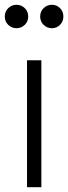

<svg xmlns="http://www.w3.org/2000/svg" viewBox="-47 -783 285 803"><path d="M66 -531H126V0H66ZM-27 -714Q-27 -735 -12.5 -749Q2 -763 22 -763Q42 -763 56.5 -749Q71 -735 71 -714Q71 -693 56.5 -679Q42 -665 22 -665Q2 -665 -12.5 -679Q-27 -693 -27 -714ZM170 -763Q190 -763 204 -749Q218 -735 218 -714Q218 -693 204 -679Q190 -665 170 -665Q150 -665 135.5 -679Q121 -693 121 -714Q121 -735 135.5 -749Q150 -763 170 -763Z"/></svg>

Font: BLUETTI 2.0 Extralight
Style: Roman
Weight: 200
Designer: Stijn de Vries
Foundry: tokotype
Version: Version 2.005;October 31, 2023;FontCreator 14.0.0.2814 64-bi